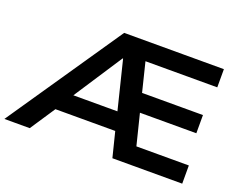

<svg xmlns="http://www.w3.org/2000/svg" viewBox="-144 -908 1383 1111"><g transform="rotate(20 547.5 -352.5)"><path d="M-33 0 448 -705H1062V-593H571L610 -633L674 -374L618 -414H1039V-302H642L682 -341L750 -68L693 -112H1062V0H632L582 -200L629 -154H195L253 -196L123 0ZM490 -563 275 -234 257 -265H603L575 -231L493 -563Z"/></g></svg>

Font: Nunito Sans 10pt SemiExpanded
Style: Bold
Weight: 700
Width: 6
Designer: Vernon Adams
Foundry: Vernon Adams
Version: Version 3.101;gftools[0.9.27]